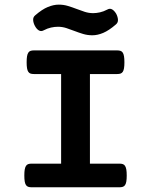

<svg xmlns="http://www.w3.org/2000/svg" viewBox="-20 -793 640 813"><path d="M374.5 -737.3Q387.7 -737.3 403.1 -740.7Q418.5 -744.1 434.1 -752.4Q445.3 -758.8 454.8 -753.2Q464.4 -747.6 472.2 -734.4Q479 -721.2 479.5 -709Q480 -696.8 470.2 -689Q441.4 -664.1 417.2 -653.8Q393.1 -643.6 371.1 -643.6Q350.6 -643.6 332 -649.2Q313.5 -654.8 295.9 -661.6Q278.3 -668.5 261 -674.1Q243.7 -679.7 225.6 -679.7Q211.4 -679.7 196 -676.3Q180.7 -672.9 165 -664.6Q154.3 -658.7 144.8 -664.1Q135.3 -669.4 127.9 -683.1Q121.1 -695.8 120.4 -708Q119.6 -720.2 128.9 -728Q158.2 -753.4 182.6 -763.4Q207 -773.4 229 -773.4Q249 -773.4 267.6 -767.8Q286.1 -762.2 303.7 -755.4Q321.3 -748.5 338.9 -742.9Q356.4 -737.3 374.5 -737.3ZM238.8 -479.5H123.5Q115.2 -479.5 109.4 -481.4Q103.5 -483.4 99.9 -488.8Q96.2 -494.1 94.5 -503.9Q92.8 -513.7 92.8 -529.3Q92.8 -544.9 94.5 -554.7Q96.2 -564.5 99.9 -570.1Q103.5 -575.7 109.4 -577.6Q115.2 -579.6 123.5 -579.6H476.1Q484.4 -579.6 490.2 -577.6Q496.1 -575.7 499.8 -570.1Q503.4 -564.5 505.1 -554.7Q506.8 -544.9 506.8 -529.3Q506.8 -513.7 505.1 -503.9Q503.4 -494.1 499.8 -488.8Q496.1 -483.4 490.2 -481.4Q484.4 -479.5 476.1 -479.5H360.8V-100.1H485.8Q494.1 -100.1 500 -98.1Q505.9 -96.2 509.5 -90.6Q513.2 -85 514.9 -75.2Q516.6 -65.4 516.6 -49.8Q516.6 -34.2 514.9 -24.4Q513.2 -14.6 509.5 -9.3Q505.9 -3.9 500 -2Q494.1 0 485.8 0H113.8Q105.5 0 99.6 -2Q93.8 -3.9 90.1 -9.3Q86.4 -14.6 84.7 -24.4Q83 -34.2 83 -49.8Q83 -65.4 84.7 -75.2Q86.4 -85 90.1 -90.6Q93.8 -96.2 99.6 -98.1Q105.5 -100.1 113.8 -100.1H238.8Z"/></svg>

Font: Courier Prime
Style: Bold
Weight: 700
Monospace: yes
Designer: Alan Dague-Greene
Foundry: Quote-Unquote Apps
Version: Version 1.202